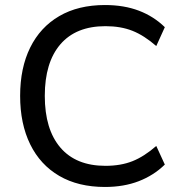

<svg xmlns="http://www.w3.org/2000/svg" viewBox="-20 -734 725 763"><path d="M397 9Q291 9 215.5 -35Q140 -79 100 -160.5Q60 -242 60 -353Q60 -464 100 -545Q140 -626 215.5 -670Q291 -714 397 -714Q473 -714 532 -691.5Q591 -669 635 -626L601 -551Q553 -593 506.5 -611.5Q460 -630 399 -630Q282 -630 220 -558Q158 -486 158 -353Q158 -220 220 -147.5Q282 -75 399 -75Q460 -75 506.5 -93.5Q553 -112 601 -154L635 -80Q591 -37 531.5 -14Q472 9 397 9Z"/></svg>

Font: Mulish ExtraLight Medium
Style: Regular
Weight: 500
Version: Version 3.603